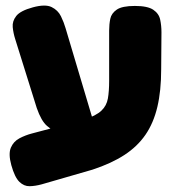

<svg xmlns="http://www.w3.org/2000/svg" viewBox="-20 -607 618 679"><path d="M127 45Q105 51 85 51.5Q65 52 48.5 36Q32 20 20 -23Q9 -63 18.5 -85Q28 -107 49 -118Q70 -129 93 -135L278 -184Q320 -198 338.5 -215.5Q357 -233 361.5 -258.5Q366 -284 366 -321V-499Q366 -521 370 -540.5Q374 -560 393 -573Q412 -586 457 -586Q502 -586 522 -572.5Q542 -559 546.5 -537.5Q551 -516 551 -493L550 -362Q550 -286 536.5 -229Q523 -172 494.5 -130.5Q466 -89 420 -59Q374 -29 307 -7ZM193 -133Q167 -144 146.5 -161.5Q126 -179 110 -225L34 -468Q27 -490 25 -511Q23 -532 37.5 -550.5Q52 -569 96 -581Q140 -593 162.5 -582Q185 -571 195.5 -549.5Q206 -528 212 -507L313 -168Z"/></svg>

Font: Fredoka Light
Style: Regular
Weight: 300
Designer: Ben Nathan
Foundry: Milena B. Brandão, Ben Nathan
Version: Version 2.001